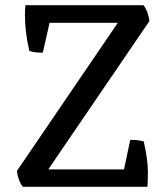

<svg xmlns="http://www.w3.org/2000/svg" viewBox="-20 -720 636 740"><path d="M76 -664Q76 -676 78 -700H533Q551 -677 556 -639L166 -67H458L482 -181Q514 -181 534 -175Q550 -104 550 -58Q550 -12 548 0H68Q50 -23 45 -61L434 -632H171L145 -517Q110 -517 93 -524Q76 -597 76 -664Z"/></svg>

Font: Inika
Style: Regular
Weight: 400
Designer: Constanza Artigas Preller
Foundry: Constanza Artigas Preller
Version: Version 1.001